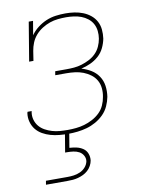

<svg xmlns="http://www.w3.org/2000/svg" viewBox="-85 -599 670 880"><g transform="rotate(-10 250.0 -159.0)"><path d="M199 8Q178 8 157 6Q136 4 116.5 -1.5Q97 -7 79.5 -17Q62 -27 50 -42Q38 -57 32.5 -77Q27 -97 30 -118Q31 -120 31 -121.5Q31 -123 32 -124H51Q51 -123 50.5 -121.5Q50 -120 50 -119Q47 -101 52 -83.5Q57 -66 68 -53Q79 -40 94.5 -31.5Q110 -23 127 -18Q144 -13 162 -11.5Q180 -10 199 -10Q218 -10 238 -12Q258 -14 277 -19.5Q296 -25 315 -35Q334 -45 349 -59.5Q364 -74 372.5 -93Q381 -112 384 -131Q388 -151 386 -171.5Q384 -192 374.5 -208.5Q365 -225 349.5 -236.5Q334 -248 316 -255Q298 -262 278 -264.5Q258 -267 238 -267H186L189 -285H241Q259 -285 277 -286.5Q295 -288 313 -293.5Q331 -299 348.5 -308Q366 -317 379.5 -330.5Q393 -344 401 -361.5Q409 -379 412 -397Q415 -415 413 -433Q411 -451 403 -466Q395 -481 381 -492Q367 -503 351 -509Q335 -515 317 -517.5Q299 -520 281 -520Q262 -520 242.5 -518Q223 -516 204.5 -509.5Q186 -503 168.5 -492Q151 -481 137.5 -465.5Q124 -450 116.5 -431.5Q109 -413 106 -394L99 -349H79L109 -530H129L118 -465Q131 -484 150.5 -499Q170 -514 191.5 -523Q213 -532 236 -535Q259 -538 281 -538Q302 -538 322.5 -535Q343 -532 362 -524.5Q381 -517 396.5 -504.5Q412 -492 421.5 -474.5Q431 -457 433 -436Q435 -415 432 -394Q428 -373 418 -352Q408 -331 390.5 -315.5Q373 -300 352 -290.5Q331 -281 309 -276Q333 -269 353.5 -256.5Q374 -244 387.5 -224Q401 -204 404.5 -179Q408 -154 404 -128Q400 -107 390.5 -86Q381 -65 364.5 -48.5Q348 -32 327.5 -20.5Q307 -9 285.5 -3Q264 3 242 5.5Q220 8 199 8ZM57 220 60 202H160Q175 202 190 200Q205 198 219.5 191.5Q234 185 244.5 173Q255 161 258 146Q260 132 253 119.5Q246 107 234 100.5Q222 94 207.5 92Q193 90 179 90H169L184 0H204L192 72Q209 73 225 76.5Q241 80 254.5 89Q268 98 274 113.5Q280 129 278 146Q276 158 269.5 170Q263 182 253 191Q243 200 231.5 205.5Q220 211 207.5 214.5Q195 218 182.5 219Q170 220 157 220Z"/></g></svg>

Font: Iosevka Slab Thin
Style: Italic
Weight: 100
Italic angle: -9°
Monospace: yes
Designer: Belleve Invis
Foundry: Belleve Invis
Version: Version 11.1.1; ttfautohint (v1.8.3)